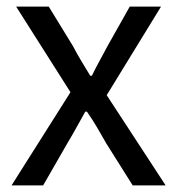

<svg xmlns="http://www.w3.org/2000/svg" viewBox="-20 -563 538 583"><path d="M15 0 194 -283 29 -543H128L201 -424Q213 -401 226.5 -378.5Q240 -356 254 -333H259Q270 -356 282.5 -378.5Q295 -401 307 -424L374 -543H469L304 -274L483 0H383L303 -127Q289 -152 274.5 -176.5Q260 -201 244 -224H239Q226 -201 212.5 -176.5Q199 -152 184 -127L111 0Z"/></svg>

Font: Noto Sans JP Thin
Style: Regular
Weight: 400
Version: Version 2.004-H2;hotconv 1.0.118;makeotfexe 2.5.65603